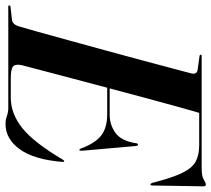

<svg xmlns="http://www.w3.org/2000/svg" viewBox="-67 -700 765 695"><g transform="rotate(90 315.5 -352.5)"><path d="M357.5 0H-7Q-12.5 0 -12.5 -3.5Q-12.5 -7.5 -6.5 -8L40.5 -13.5Q56 -15.5 63 -37Q70 -60 83.5 -108.5Q97 -157 114.5 -220.8Q132 -284.5 150.8 -353Q169.5 -421.5 186.5 -484.8Q203.5 -548 216 -595.5Q228.5 -643 234 -663.5Q238 -683.5 219.5 -685.5L172.5 -692Q166 -692.5 166 -696.5Q166 -700 172 -700H578Q605.5 -700 617.8 -707.5Q630 -715 636.5 -715Q642.5 -715 642.5 -706L639.5 -524.5Q639.5 -514.5 636 -514.5Q632 -514.5 629.5 -523Q611.5 -593.5 593.8 -629.8Q576 -666 552.5 -678.5Q529 -691 494 -691H376.5Q369 -666 355 -615.5Q341 -565 323.5 -500Q306 -435 288 -367H384Q419.5 -367 449 -388Q478.5 -409 486.5 -463.5Q487.5 -469.5 491.5 -469.5Q495.5 -469.5 496.5 -462L513.5 -269Q514.5 -258.5 511.5 -257.5Q508 -256.5 505.5 -263Q487.5 -312.5 459.8 -335.2Q432 -358 381.5 -358H285.5Q267.5 -290.5 251 -227.8Q234.5 -165 222 -117.8Q209.5 -70.5 204 -49Q199 -26 208.2 -17.5Q217.5 -9 253 -9H321Q380 -9 432.2 -51.2Q484.5 -93.5 545 -196Q549 -202.5 551 -202.5Q554.5 -202.5 554 -195Q545.5 -93 508.2 -41.5Q471 10 416.5 10Q401 10 387.8 5Q374.5 0 357.5 0Z"/></g></svg>

Font: Fraunces 144pt SemiBold
Style: Italic
Weight: 600
Italic angle: -16°
Version: Version 1.000;[0bf87f6ff]